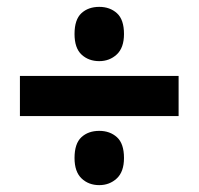

<svg xmlns="http://www.w3.org/2000/svg" viewBox="-20 -698 579 559"><path d="M269 -520Q238 -520 217.5 -539Q197 -558 197 -599Q197 -641 217 -659.5Q237 -678 269 -678Q300 -678 320.5 -659.5Q341 -641 341 -599Q341 -559 320 -539.5Q299 -520 269 -520ZM38 -360V-477H500V-360ZM269 -159Q238 -159 217.5 -178.5Q197 -198 197 -238Q197 -280 217 -298.5Q237 -317 269 -317Q300 -317 320.5 -298.5Q341 -280 341 -238Q341 -198 320 -178.5Q299 -159 269 -159Z"/></svg>

Font: Noto Sans Telugu UI SemiCondensed ExtraBold
Style: Regular
Weight: 800
Width: 4
Designer: Jelle Bosma - Monotype Design Team
Foundry: Monotype Imaging Inc.
Version: Version 2.005; ttfautohint (v1.8.4.7-5d5b)